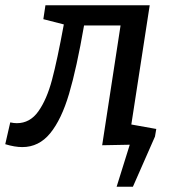

<svg xmlns="http://www.w3.org/2000/svg" viewBox="-61 -550 645 731"><path d="M439 -76 534 -59 529 -30 445 161H383L433 1L328 3L398 -453H259Q231 -291 202 -193Q173 -95 130 -42.5Q87 10 24 10Q-5 10 -41 -1L-22 -84Q-8 -81 3 -81Q53 -81 85 -126Q117 -171 137 -246Q157 -321 182 -457L104 -477L112 -530H509Z"/></svg>

Font: Bitter Pro Medium
Style: Italic
Weight: 500
Italic angle: -9°
Designer: Sol Matas, and Bitter project Authors
Foundry: Sol Matas
Version: Version 1.010